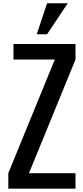

<svg xmlns="http://www.w3.org/2000/svg" viewBox="-20 -1141 504 1161"><path d="M30.3 0V-93.8L311.5 -781.2H61.5V-875H436.5V-781.2L155.3 -93.8H436.5V0ZM202.1 -933.6 264.6 -1121.1H389.6L264.6 -933.6Z"/></svg>

Font: Oswald-Regular
Style: Regular
Weight: 400
Designer: vernon adams
Foundry: vernon adams
Version: Version 2.002; ttfautohint (v0.92.18-e454-dirty) -l 8 -r 50 